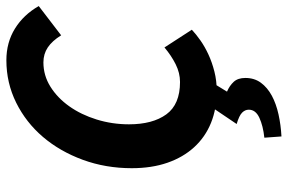

<svg xmlns="http://www.w3.org/2000/svg" viewBox="-174 -530 924 617"><g transform="rotate(-90 288.5 -222.0)"><path d="M56 -261Q56 -345 83 -418.5Q110 -492 156.5 -546.5Q203 -601 266.5 -632.5Q330 -664 403 -664Q460 -664 504.5 -636.5Q549 -609 577 -560L483 -488Q465 -517 444 -531Q423 -545 396 -545Q354 -545 318 -522.5Q282 -500 255 -462Q228 -424 212.5 -374Q197 -324 197 -270Q197 -194 229 -150Q261 -106 333 -106Q362 -106 390 -120Q418 -134 444 -156L501 -68Q486 -54 466 -40Q446 -26 421 -14.5Q396 -3 366.5 4.5Q337 12 304 12Q247 12 201.5 -6.5Q156 -25 123.5 -60.5Q91 -96 73.5 -146.5Q56 -197 56 -261ZM252 -4H332L302 45Q321 53 333.5 66.5Q346 80 346 104Q346 133 330.5 154Q315 175 289 189Q263 203 229 210.5Q195 218 158 220L154 165Q192 161 218 149Q244 137 244 115Q244 103 234.5 93.5Q225 84 198 76Z"/></g></svg>

Font: mr_Source Sans Pro
Style: Bold Italic
Weight: 700
Italic angle: -11°
Designer: Paul D. Hunt
Foundry: Adobe Systems Incorporated
Version: Version 1.036;July 10, 2024;FontCreator 11.5.0.2430 64-bit